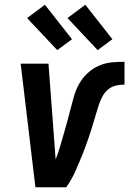

<svg xmlns="http://www.w3.org/2000/svg" viewBox="-20 -788 544 808"><path d="M259 0H129L67 -520H184L210 -173Q211 -159 212 -145Q213 -131 214 -117Q225 -144 232.5 -170.5Q240 -197 248 -223.5Q256 -250 263 -276.5Q270 -303 277 -330Q284 -357 291.5 -383.5Q299 -410 313 -435Q327 -460 348.5 -480Q370 -500 396.5 -511.5Q423 -523 450.5 -525.5Q478 -528 504 -528V-432Q486 -432 468 -428Q450 -424 435 -411.5Q420 -399 411 -382Q402 -365 396 -347Q390 -329 385 -311.5Q380 -294 374.5 -276Q369 -258 363.5 -240.5Q358 -223 352 -205.5Q346 -188 339.5 -170.5Q333 -153 326 -135.5Q319 -118 311.5 -100.5Q304 -83 296.5 -66Q289 -49 279.5 -32.5Q270 -16 259 0ZM391 -577 264 -712 339 -768 453 -623ZM221 -577 94 -712 169 -768 283 -623Z"/></svg>

Font: Iosevka Oblique
Style: Bold
Weight: 700
Italic angle: -9°
Monospace: yes
Designer: Belleve Invis
Foundry: Belleve Invis
Version: Version 32.5.0; ttfautohint (v1.8.4)